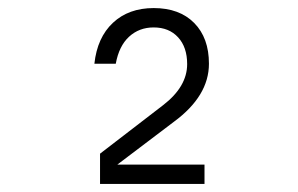

<svg xmlns="http://www.w3.org/2000/svg" viewBox="-20 -936 740 476"><path d="M228 -555 384 -675Q444 -721 444 -777Q444 -819 421.5 -843.5Q399 -868 361 -868Q325 -868 300 -845Q275 -822 267 -778H214Q221 -843 260 -879.5Q299 -916 361 -916Q425 -916 461.5 -879Q498 -842 498 -778Q498 -698 411 -634L271 -528H487V-480H228Z"/></svg>

Font: Martian Mono ExtraLight
Style: Regular
Weight: 200
Monospace: yes
Designer: Roman Shamin
Foundry: Evil Martians
Version: Version 1.000; ttfautohint (v1.8.4.7-5d5b)